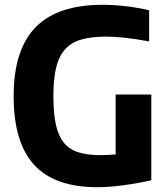

<svg xmlns="http://www.w3.org/2000/svg" viewBox="-20 -771 700 802"><path d="M387 11Q208 11 122.5 -82.5Q37 -176 37 -369Q37 -563 128.5 -657Q220 -751 409 -751Q454 -751 506 -745Q558 -739 603 -728V-598Q544 -609 500.5 -613.5Q457 -618 423 -618Q361 -618 318.5 -605.5Q276 -593 250.5 -563.5Q225 -534 214 -486.5Q203 -439 203 -369Q203 -300 213 -252.5Q223 -205 245.5 -176.5Q268 -148 305.5 -135.5Q343 -123 397 -123Q427 -123 463 -126V-376H612V-18Q549 -4 491 3.5Q433 11 387 11Z"/></svg>

Font: Encode Sans Narrow
Style: Bold
Weight: 700
Designer: Pablo Impallari, Andres Torresi
Foundry: Pablo Impallari, Andres Torresi
Version: Version 1.000; ttfautohint (v1.00) -l 8 -r 50 -G 200 -x 14 -